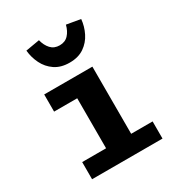

<svg xmlns="http://www.w3.org/2000/svg" viewBox="-192 -948 998 1074"><g transform="rotate(-30 307.5 -411.0)"><path d="M404.6 -544.6V-110.8H543.1V0H88.2V-110.8H242.6V-433.8H93.3V-544.6ZM306.7 -627.2Q250.3 -627.2 212.3 -653.1Q174.4 -679 154.1 -720.3Q133.8 -761.5 129.7 -806.7L219.5 -822.1Q228.7 -785.1 250 -762.1Q271.3 -739 306.7 -739Q342.1 -739 363.3 -762.1Q384.6 -785.1 393.8 -822.1L483.6 -806.7Q479.5 -761.5 459 -720.3Q438.5 -679 400.8 -653.1Q363.1 -627.2 306.7 -627.2Z"/></g></svg>

Font: FiraCode Nerd Font
Style: Bold
Weight: 700
Designer: Carrois Corporate, Edenspiekermann AG, Nikita Prokopov
Foundry: Carrois Corporate, Edenspiekermann AG, Nikita Prokopov
Version: Version 6.002;Nerd Fonts 2.1.0